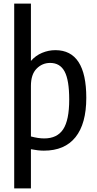

<svg xmlns="http://www.w3.org/2000/svg" viewBox="-20 -828 537 1068"><path d="M59 -808H152V-489Q178 -519 214 -534Q250 -549 288 -549Q460 -549 460 -284Q460 -140 400 -65Q340 10 224 10Q208 10 190 8Q172 6 152 2V220H59ZM226 -58Q298 -58 331.5 -109Q365 -160 365 -274Q365 -382 339.5 -430Q314 -478 259 -478Q215 -478 183.5 -446Q152 -414 152 -350V-69Q193 -58 226 -58Z"/></svg>

Font: Encode Sans Compressed
Style: Medium
Weight: 500
Designer: Pablo Impallari, Andres Torresi
Foundry: Pablo Impallari, Andres Torresi
Version: Version 1.000; ttfautohint (v1.00) -l 8 -r 50 -G 200 -x 14 -